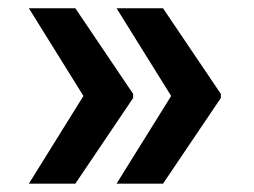

<svg xmlns="http://www.w3.org/2000/svg" viewBox="-20 -520 613 464"><path d="M181.6 -288.1 49.8 -500H162.1L301.8 -293V-283.2L162.1 -76.2H49.8ZM393.6 -288.1 261.7 -500H374L513.7 -293V-283.2L374 -76.2H261.7Z"/></svg>

Font: Pretendard SemiBold
Style: Regular
Weight: 600
Designer: Base glyphs from Inter by Rasmus Andersson; Hangeul glyphs from Noto Sans CJK(Source Han Sans) by Jang Soo-young and Kan
Foundry: Kil Hyung-jin
Version: Version 1.309